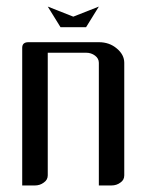

<svg xmlns="http://www.w3.org/2000/svg" viewBox="-20 -567 448 587"><path d="M47.9 0V-420.9Q47.9 -438 66.9 -438H282.2Q314.5 -438 336.9 -418.9Q359.9 -399.9 359.9 -375V-30.8Q359.9 -16.6 348.1 -8.8Q336.4 0 320.8 0H282.2V-375Q282.2 -388.2 270.5 -397Q258.8 -405.8 243.2 -405.8H126V-30.8Q126 -17.1 113.8 -8.8Q102.1 0 86.9 0ZM126 -546.9 204.1 -516.1 282.2 -546.9 243.2 -483.9H165Z"/></svg>

Font: Hhenum
Style: Regular
Weight: 400
Designer: T. Christopher White
Version: Version 1.0